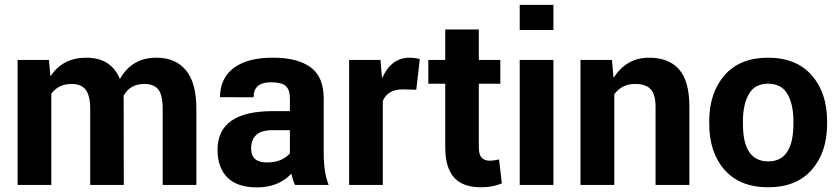

<svg xmlns="http://www.w3.org/2000/svg" viewBox="-20 -782 3551 812"><path d="M810.5 0H668V-320.5Q668 -381.5 649 -404.2Q630 -427 590.5 -427Q530 -427 502.5 -376.5Q502.5 -366 503 -359.5Q503.5 -353 503.5 0H361.5V-320.5Q361.5 -377 342.8 -402Q324 -427 283 -427Q227 -427 197 -385.5V0H54.5V-528.5H187L193 -461L194.5 -460.5Q245.5 -538 345 -538Q450 -538 487 -448Q538 -538 641 -538Q641.5 -538 642 -538Q722 -538 766.2 -485.2Q810.5 -432.5 810.5 -320Z M1067 10.5Q983.5 10.5 941.8 -31.2Q900 -73 900 -148.5Q900 -312 1134 -312H1206V-366Q1206 -403 1188.2 -418.5Q1170.5 -434 1126 -434Q1052.5 -434 1052.5 -371.5V-370.5L910.5 -371Q910.5 -421.5 934.8 -459Q959 -496.5 1009 -517.2Q1059 -538 1135.5 -538Q1237.5 -538 1293.2 -497.8Q1349 -457.5 1349 -365V-135Q1349 -51.5 1370 0H1227.5Q1218 -20.5 1212.5 -47.5Q1157 10.5 1067 10.5ZM1109.5 -95Q1143.5 -95 1167.8 -105.8Q1192 -116.5 1206 -133.5V-231.5H1134Q1085 -231.5 1063.5 -211.2Q1042 -191 1042 -153.5Q1042 -95.5 1107.5 -95Z M1599 0H1456.5V-528.5H1589L1595.5 -453L1596.5 -452.5Q1635 -538 1711.5 -538Q1735.5 -538 1755.5 -532L1740.5 -402.5L1682.5 -404Q1620.5 -404 1599 -355.5Z M2014 10Q1936.5 10 1899.8 -32Q1863 -74 1863 -159V-428H1791.5V-528.5H1863V-657.5H2005V-528.5H2096V-428H2005V-159.5Q2005 -128.5 2016.8 -115.5Q2028.5 -102.5 2049.5 -102.5Q2070.5 -102.5 2090.5 -108L2102.5 -6.5Q2064 10 2014 10Z M2320.5 0H2178V-528.5H2320.5ZM2320.5 -655H2178V-761.5H2320.5Z M2895.5 0H2752.5V-329.5Q2752.5 -381.5 2732.2 -404.2Q2712 -427 2666 -427Q2610 -427 2578 -383.5V0H2435V-528.5H2568L2574.5 -455L2576 -454.5Q2601 -493.5 2638.2 -515.8Q2675.5 -538 2726 -538Q2807.5 -538 2851.5 -489Q2895.5 -440 2895.5 -330Z M3229 10Q3109.5 10 3044.5 -63.5Q2979.5 -137 2979.5 -259V-269Q2979.5 -389.5 3044.5 -464Q3109 -538 3228 -538Q3347.5 -538 3412.8 -463.8Q3478 -389.5 3478 -269V-259Q3478 -137.5 3413 -63.8Q3348 10 3229 10ZM3229 -99.5Q3312.5 -99.5 3330.5 -197.5Q3335.5 -225.5 3335.5 -262Q3335.5 -265.5 3335.5 -269Q3335.5 -341 3310.2 -384.5Q3285 -428 3228 -428Q3172 -428 3147 -384.2Q3122 -340.5 3122 -269V-259Q3122 -258.5 3122 -257.5Q3122 -99.5 3229 -99.5Z"/></svg>

Font: Roberto Sans
Style: Bold
Weight: 700
Designer: Google (font) & Cristiano Sobral (main changes)
Version: Version 1.000;October 12, 2021;FontCreator 14.0.0.2814 64-bi